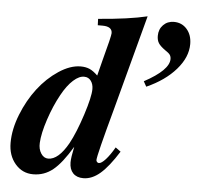

<svg xmlns="http://www.w3.org/2000/svg" viewBox="-51 -744 832 809"><g transform="rotate(5 365.0 -339.5)"><path d="M561 -396 548.8 -418Q652.8 -474.1 652.8 -521Q652.8 -531.7 647.5 -539.1Q642.1 -546.4 627 -556.2Q606.4 -570.8 598.6 -583Q590.8 -595.2 590.8 -613.8Q590.8 -641.6 608.6 -659.9Q626.5 -678.2 653.8 -678.2Q687.5 -678.2 708.7 -653.8Q730 -629.4 730 -590.8Q730 -535.2 684.3 -482.9Q638.7 -430.7 561 -396ZM455.1 -129.9 477.1 -113.8Q436 -48.3 401.4 -18.6Q366.7 11.2 330.1 11.2Q302.2 11.2 286.6 -5.1Q271 -21.5 271 -50.8Q271 -70.8 280.8 -117.2Q238.3 -45.9 201.7 -16.4Q165 13.2 118.2 13.2Q72.3 13.2 42.2 -22Q12.2 -57.1 12.2 -110.8Q12.2 -168 37.1 -231Q62 -293.9 99.9 -343.3Q137.7 -392.6 186.3 -424.8Q234.9 -457 278.8 -457Q300.3 -457 316.4 -450Q332.5 -442.9 351.1 -424.8L368.2 -492.2Q396 -595.2 396 -607.9Q396 -636.2 355 -636.2H335L334 -663.1Q463.4 -673.3 541 -691.9L434.1 -291Q378.9 -89.4 378.9 -69.8Q378.9 -65.4 382.3 -61.8Q385.7 -58.1 390.1 -58.1Q400.9 -58.1 418.5 -77.4Q436 -96.7 455.1 -129.9ZM298.8 -415Q276.9 -416.5 251.5 -393.8Q226.1 -371.1 203.1 -329.1Q176.3 -280.8 156.5 -220.9Q136.7 -161.1 134.8 -121.1Q133.3 -94.7 145.3 -76.4Q157.2 -58.1 175.8 -58.1Q218.8 -58.1 259.8 -130.9Q285.6 -178.2 310.8 -255.9Q335.9 -333.5 335.9 -366.2Q335.9 -387.2 325.7 -400.9Q315.4 -414.6 298.8 -415Z"/></g></svg>

Font: Accordance
Style: Bold-Italic
Weight: 700
Italic angle: -11°
Version: Version 1.2 (build January 31, 2020) Miklal Software Solutio